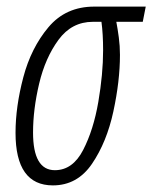

<svg xmlns="http://www.w3.org/2000/svg" viewBox="-20 -551 461 581"><path d="M343 -385Q343 -412 339.5 -438Q336 -464 332 -485H412L421 -531H265Q179 -531 126.5 -468.5Q74 -406 50.5 -317Q27 -228 27 -149Q27 10 140 10Q214 10 258.5 -55.5Q303 -121 323 -213.5Q343 -306 343 -385ZM80 -150Q80 -220 98.5 -298Q117 -376 157 -430.5Q197 -485 261 -485H287Q292 -448 292 -399Q292 -327 277.5 -242.5Q263 -158 231.5 -97Q200 -36 146 -36Q80 -36 80 -150Z"/></svg>

Font: Noto Sans Display Condensed Light
Style: Italic
Weight: 300
Width: 3
Designer: Monotype Design team
Foundry: Monotype Imaging Inc.
Version: 1.000